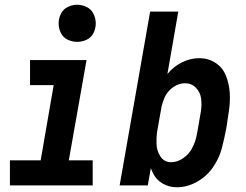

<svg xmlns="http://www.w3.org/2000/svg" viewBox="-20 -784 1040 812"><path d="M22 0V-106H152L207 -424H107V-530H346L271 -106H372V0ZM306 -607Q286 -607 266.5 -616Q247 -625 237.5 -644.5Q228 -664 228 -685Q228 -706 237.5 -725.5Q247 -745 266.5 -754.5Q286 -764 306 -764Q327 -764 346.5 -754.5Q366 -745 375.5 -725.5Q385 -706 385 -685Q385 -664 375.5 -644.5Q366 -625 346.5 -616Q327 -607 306 -607Z M728 8Q695 8 667.5 -8Q640 -24 627 -52Q622 -62 618 -73L605 0H486L615 -735H734L688 -471Q714 -503 750 -520.5Q786 -538 823 -538Q861 -538 891.5 -518Q922 -498 935.5 -464Q949 -430 951.5 -393Q954 -356 948.5 -317.5Q943 -279 937 -241Q929 -199 918 -156.5Q907 -114 880 -75.5Q853 -37 812 -14.5Q771 8 728 8ZM703 -98Q730 -98 754 -114.5Q778 -131 791.5 -155.5Q805 -180 810.5 -206Q816 -232 820 -257Q825 -285 829.5 -312.5Q834 -340 830.5 -367Q827 -394 808.5 -413Q790 -432 762 -432Q737 -432 713.5 -416Q690 -400 678 -376Q668 -354 663 -332L644 -224Q641 -201 642 -177Q642 -148 658 -123Q674 -98 703 -98Z"/></svg>

Font: Iosevka SS08
Style: Bold Italic
Weight: 700
Italic angle: -10°
Monospace: yes
Designer: Belleve Invis
Foundry: Belleve Invis
Version: 2.1.0; ttfautohint (v1.8.2)